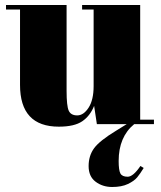

<svg xmlns="http://www.w3.org/2000/svg" viewBox="-20 -496 645 767"><path d="M595 0H516Q454 51 454 147Q454 184 461 197Q468 210 490 210Q512 210 541 167L554 175Q540 198 528 212.5Q516 227 491 239Q466 251 428 251Q390 251 362 230Q334 209 334 167.5Q334 126 356 96Q378 66 444 26L486 0H367L356 -73Q340 -33 308.5 -11.5Q277 10 215 10Q60 10 60 -157V-458H4V-476H246V-133Q246 -73 254.5 -54Q263 -35 288.5 -35Q314 -35 334 -66Q354 -97 354 -152V-458H308V-476H540V-18H595Z"/></svg>

Font: SVN-Abril Fatface
Style: Regular
Weight: 400
Designer: Veronika Burian, Jos? Scaglione
Foundry: TypeTogether
Version: Version 1.001